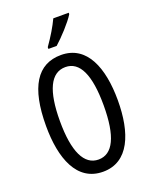

<svg xmlns="http://www.w3.org/2000/svg" viewBox="-172 -1034 894 1135"><g transform="rotate(-20 275.0 -466.5)"><path d="M405 -934V-943H308C287 -898 257 -848 219 -794V-783H271C312 -819 380 -892 405 -934ZM501 -358C501 -563 438 -724 276 -724C126 -724 50 -603 50 -359C50 -156 111 10 276 10C438 10 501 -152 501 -358ZM137 -358C137 -549 183 -648 276 -648C366 -648 412 -551 412 -358C412 -163 365 -67 275 -67C185 -67 137 -166 137 -358Z"/></g></svg>

Font: Noto Sans Myanmar UI ExtraCondensed
Style: Regular
Weight: 400
Width: 2
Designer: Monotype Design Team
Foundry: Monotype Imaging Inc.
Version: Version 2.103